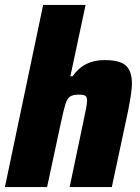

<svg xmlns="http://www.w3.org/2000/svg" viewBox="-24 -763 571 783"><path d="M152 -743H325L263 -452H272Q317 -518 402 -518Q465 -518 489.5 -495.5Q514 -473 514 -422Q514 -389 498 -309L432 0H260L316 -267Q331 -334 331 -351Q331 -368 324 -372.5Q317 -377 297 -377Q273 -377 261.5 -369Q250 -361 243 -339Q236 -317 224 -261L168 0H-4Z"/></svg>

Font: Saira Semi Condensed ExtraBold
Style: Italic
Weight: 800
Width: 4
Italic angle: -12°
Designer: Hector Gatti with collaboration of the Omnibus-Type team
Foundry: Omnibus-Type
Version: Version 1.001; ttfautohint (v1.8)